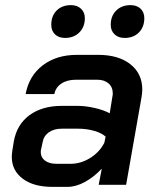

<svg xmlns="http://www.w3.org/2000/svg" viewBox="-20 -721 615 749"><path d="M26 -109Q26 -117 28 -133L34 -170Q46 -236 95.5 -272Q145 -308 221 -308H283Q313 -308 348.5 -300Q384 -292 408 -279L418 -341Q420 -351 420 -356Q420 -381 403.5 -395.5Q387 -410 359 -410H276Q242 -410 219.5 -395Q197 -380 192 -354H80Q93 -425 146.5 -466Q200 -507 280 -507H363Q442 -507 488.5 -470.5Q535 -434 535 -372Q535 -358 532 -341L472 0H365L377 -63Q346 -30 311 -11Q276 8 243 8H184Q111 8 68.5 -24Q26 -56 26 -109ZM256 -82Q295 -82 331.5 -104.5Q368 -127 387 -164L392 -188Q377 -202 347.5 -210.5Q318 -219 284 -219H221Q190 -219 170 -204.5Q150 -190 146 -165L140 -137Q139 -134 139 -127Q139 -107 155.5 -94.5Q172 -82 200 -82ZM180 -624Q180 -659 201 -680Q222 -701 257 -701Q281 -701 296 -687Q311 -673 311 -650Q311 -616 289.5 -594.5Q268 -573 234 -573Q209 -573 194.5 -587Q180 -601 180 -624ZM412 -624Q412 -659 433.5 -680Q455 -701 489 -701Q514 -701 528.5 -687Q543 -673 543 -650Q543 -616 522 -594.5Q501 -573 466 -573Q442 -573 427 -587Q412 -601 412 -624Z"/></svg>

Font: Bai Jamjuree SemiBold
Style: Italic
Weight: 600
Italic angle: -10°
Version: Version 1.000; ttfautohint (v1.6)